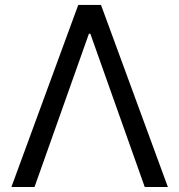

<svg xmlns="http://www.w3.org/2000/svg" viewBox="-20 -747 716 767"><path d="M117.9 0 335.2 -612.2H340.9L558.2 0H650.6L383.5 -727.3H292.6L25.6 0Z"/></svg>

Font: Margiela Sans
Style: Regular
Weight: 400
Designer: Stefan Endress, Andreas Faust
Version: Version 1.100;FEAKit 1.0